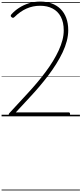

<svg xmlns="http://www.w3.org/2000/svg" viewBox="-20 -1473 1032 2431"><path d="M113 0Q103 0 96.5 -7Q90 -14 90.5 -23Q91 -32 98 -40L329 -290Q392 -358 450 -427Q508 -496 559 -564.5Q610 -633 651.5 -701Q693 -769 723.5 -835.5Q754 -902 770.5 -965Q787 -1028 787 -1088Q787 -1190 750.5 -1259.5Q714 -1329 647 -1364.5Q580 -1400 488 -1400Q396 -1400 316 -1364.5Q236 -1329 164 -1258Q154 -1248 145 -1247.5Q136 -1247 126 -1256Q116 -1264 116 -1273Q116 -1282 125 -1292Q165 -1337 221 -1373.5Q277 -1410 345.5 -1431.5Q414 -1453 489 -1453Q568 -1453 633.5 -1429.5Q699 -1406 746 -1360Q793 -1314 818.5 -1246Q844 -1178 844 -1090Q844 -1024 825.5 -953Q807 -882 772.5 -809.5Q738 -737 692 -663.5Q646 -590 591.5 -518Q537 -446 477.5 -376Q418 -306 357 -241L180 -50H850Q858 -50 862.5 -45Q867 -40 867 -27Q867 -13 863 -6.5Q859 0 850 0ZM0 928H992V938H0ZM0 -20H992V0H0ZM0 -505H992V-500H0ZM0 -1448H992V-1438H0Z"/></svg>

Font: Playwrite ID Guides
Style: Regular
Weight: 400
Designer: Veronika Burian, José Scaglione
Foundry: TypeTogether
Version: Version 1.003